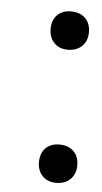

<svg xmlns="http://www.w3.org/2000/svg" viewBox="-44 -537 307 579"><g transform="rotate(5 109.5 -247.5)"><path d="M91 -449Q91 -476 106.5 -491.5Q122 -507 148 -507Q175 -507 191 -491.5Q207 -476 207 -449Q207 -423 191 -407Q175 -391 148 -391Q122 -391 106.5 -407Q91 -423 91 -449ZM91 -46Q91 -73 106.5 -88.5Q122 -104 148 -104Q175 -104 191 -88.5Q207 -73 207 -46Q207 -20 191 -4Q175 12 148 12Q122 12 106.5 -4Q91 -20 91 -46Z"/></g></svg>

Font: PT Sans
Style: Regular
Weight: 400
Designer: A.Korolkova, O.Umpeleva, V.Yefimov
Foundry: ParaType Ltd
Version: Version 2.003